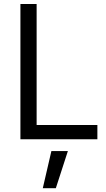

<svg xmlns="http://www.w3.org/2000/svg" viewBox="-20 -708 540 976"><path d="M83.8 0ZM475 0V-72.5H166.2V-687.5H83.8V0ZM263.8 248.8H197.5L241.2 60H325Z"/></svg>

Font: Cambay
Style: Regular
Weight: 400
Designer: Pooja Saxena
Foundry: Pooja Saxena
Version: Version 1.181;PS 001.181;hotconv 1.0.70;makeotf.lib2.5.58329